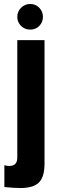

<svg xmlns="http://www.w3.org/2000/svg" viewBox="-20 -732 315 966"><path d="M204 -530V92Q204 158 176 186Q148 214 83 214Q48 214 2 209V99Q13 103 27 103Q67 103 67 61V-530ZM132 -712Q159 -712 177.5 -693Q196 -674 196 -647Q196 -620 177.5 -601.5Q159 -583 132 -583Q105 -583 86 -601.5Q67 -620 67 -647Q67 -674 86 -693Q105 -712 132 -712Z"/></svg>

Font: Almarai Bold
Style: Regular
Weight: 700
Designer: Boutros International 2019
Foundry: Created by Boutros International 2019
Version: Version 1.10